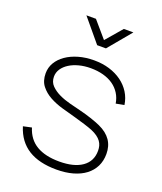

<svg xmlns="http://www.w3.org/2000/svg" viewBox="-141 -840 796 945"><g transform="rotate(20 257.0 -368.0)"><path d="M147 -750H197L270 -665L343 -750H393L293 -630H247ZM267 14Q315 14 353 3.2Q391 -7.5 417.8 -27.8Q444.5 -48 458.8 -77Q473 -106 473 -142Q473 -162.5 468 -180.2Q463 -198 452.8 -213Q442.5 -228 426.8 -240.5Q411 -253 389 -263Q369 -272 339 -282Q309 -292 274.5 -300.5Q250.5 -306.5 220 -314.2Q189.5 -322 163 -334.5Q136.5 -347 118.2 -365.5Q100 -384 100 -412Q100 -434 112.2 -452.5Q124.5 -471 145.8 -484.5Q167 -498 195.5 -505.5Q224 -513 256.5 -513Q292.5 -513 322.8 -504.8Q353 -496.5 375.5 -480.8Q398 -465 412.2 -442.2Q426.5 -419.5 431 -391L474 -399Q469 -434 451 -462.8Q433 -491.5 404.8 -512Q376.5 -532.5 339.8 -543.8Q303 -555 259.5 -555Q215.5 -555 178.2 -544.2Q141 -533.5 113.8 -514.5Q86.5 -495.5 71.2 -469.8Q56 -444 56 -413.5Q56 -374 76 -348.5Q96 -323 126.8 -306.2Q157.5 -289.5 193.8 -279.2Q230 -269 263 -260Q294 -251.5 320.2 -243.2Q346.5 -235 362.5 -228.5Q381.5 -220.5 394.2 -211.2Q407 -202 414.8 -191.2Q422.5 -180.5 425.8 -168.5Q429 -156.5 429 -143Q429 -88 386.5 -58Q344 -28 267 -28Q193.5 -28 147.5 -55.2Q101.5 -82.5 84 -139.5L40 -130Q51.5 -93 71.5 -66Q91.5 -39 120 -21.2Q148.5 -3.5 185.2 5.2Q222 14 267 14Z"/></g></svg>

Font: Vela Sans GX ExtLt
Style: Regular
Weight: 200
Designer: Principal design: Mikhail Sharanda - project Manrope.
Design modification: Ravid Balaliev
Foundry: Mikhail Sharanda
Version: Version 1.001